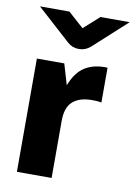

<svg xmlns="http://www.w3.org/2000/svg" viewBox="-83 -774 582 828"><g transform="rotate(10 208.5 -360.0)"><path d="M50 0V-496H170L197 -405Q220 -465 260 -489Q300 -513 357 -510V-358Q345 -360 336 -360.5Q327 -361 316 -361Q261 -361 231.5 -335Q202 -309 202 -250V0ZM221 -568Q192 -568 171 -587L24 -720H153L221 -659L289 -720H417L271 -587Q249 -568 221 -568Z"/></g></svg>

Font: Atkinson Hyperlegible
Style: Bold
Weight: 700
Designer: Elliott Scott, Megan Eiswerth, Linus Boman, Theodore Petrosky
Foundry: Braille Institute
Version: Version 1.006; ttfautohint (v1.8.3)